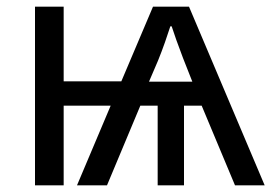

<svg xmlns="http://www.w3.org/2000/svg" viewBox="-20 -556 820 576"><path d="M547 -536 774 0H685L585 -239H532V0H453V-239H401L301 0H211L312 -239H171V0H85V-536H171V-312H344L439 -536ZM491 -477Q485 -458 475 -429.5Q465 -401 454 -374L427 -311H557L529 -382Q518 -411 509 -436Q500 -461 495 -477Z"/></svg>

Font: RS Noto Sans
Style: Regular
Weight: 400
Designer: Monotype Design Team
Foundry: Monotype Imaging Inc.
Version: Version 3.10